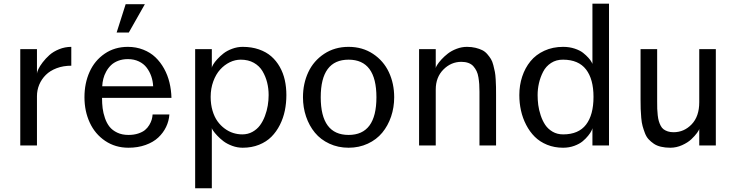

<svg xmlns="http://www.w3.org/2000/svg" viewBox="-20 -788 3987 1040"><path d="M180.2 -267.1V0H89.8V-522H180.2V-389.2Q180.2 -397 187.7 -413.3Q195.3 -429.7 211.2 -450.4Q227.1 -471.2 248 -490Q269 -508.8 300.5 -521.5Q332 -534.2 366.2 -534.2V-432.1Q322.8 -432.1 287.1 -418.7Q251.5 -405.3 228.3 -382.3Q205.1 -359.4 192.6 -329.6Q180.2 -299.8 180.2 -267.1Z M611.8 -611.8 660.6 -765.1H764.6L677.7 -611.8ZM675.8 12.2Q604.5 12.2 549.6 -24.9Q494.6 -62 466.1 -124Q437.5 -186 437.5 -261.2Q437.5 -336.9 465.1 -398.4Q492.7 -460 546.9 -497.1Q601.1 -534.2 672.4 -534.2Q717.3 -534.2 755.9 -519Q794.4 -503.9 821.8 -477.8Q849.1 -451.7 868.7 -416.5Q888.2 -381.3 897.9 -341.1Q907.7 -300.8 908.7 -257.8H532.7Q532.7 -227.5 535.9 -201.7Q539.1 -175.8 548.6 -148.2Q558.1 -120.6 573.5 -101.3Q588.9 -82 615 -69.6Q641.1 -57.1 675.8 -57.1Q705.1 -57.1 728.3 -64.7Q751.5 -72.3 765.4 -83.7Q779.3 -95.2 788.6 -110.8Q797.9 -126.5 801.8 -140.1Q805.7 -153.8 806.6 -168H897.5Q895 -132.3 879.6 -100.3Q864.3 -68.4 837.2 -43Q810.1 -17.6 768.3 -2.7Q726.6 12.2 675.8 12.2ZM672.4 -467.8Q643.6 -467.8 620.1 -458.7Q596.7 -449.7 581.3 -434.8Q565.9 -419.9 555.2 -400.4Q544.4 -380.9 539.6 -361.1Q534.7 -341.3 533.7 -320.8H809.6Q808.1 -349.6 799.3 -375Q790.5 -400.4 774.4 -421.6Q758.3 -442.9 732.2 -455.3Q706.1 -467.8 672.4 -467.8Z M1127.4 -94.2V231.9H1037.1V-522H1127.4V-420.9Q1127.4 -425.8 1134.8 -438.5Q1142.1 -451.2 1157 -467.5Q1171.9 -483.9 1190.9 -498.8Q1210 -513.7 1237.8 -523.9Q1265.6 -534.2 1294.4 -534.2Q1342.8 -534.2 1382.3 -520.5Q1421.9 -506.8 1449.2 -482.9Q1476.6 -459 1495.4 -425.8Q1514.2 -392.6 1522.7 -354.2Q1531.2 -315.9 1531.2 -272.9Q1531.2 -229.5 1522.9 -189Q1514.6 -148.4 1496.1 -111.6Q1477.5 -74.7 1450.4 -47.4Q1423.3 -20 1383.3 -3.9Q1343.3 12.2 1294.4 12.2Q1265.6 12.2 1237.8 2Q1210 -8.3 1190.9 -22.7Q1171.9 -37.1 1157 -53Q1142.1 -68.8 1134.8 -79.8Q1127.4 -90.8 1127.4 -94.2ZM1292.5 -60.1Q1322.8 -60.1 1347.4 -73.7Q1372.1 -87.4 1388.2 -109.1Q1404.3 -130.9 1415 -159.4Q1425.8 -188 1430.4 -216.3Q1435.1 -244.6 1435.1 -272.9Q1435.1 -308.6 1427 -341.1Q1418.9 -373.5 1402.1 -402.1Q1385.3 -430.7 1355 -447.8Q1324.7 -464.8 1284.2 -464.8Q1253.4 -464.8 1224.4 -450.7Q1195.3 -436.5 1172.4 -411.1Q1149.4 -385.7 1135.3 -347.2Q1121.1 -308.6 1121.1 -263.2Q1121.1 -222.7 1131.1 -188.7Q1141.1 -154.8 1158 -131.3Q1174.8 -107.9 1197 -91.6Q1219.2 -75.2 1243.4 -67.6Q1267.6 -60.1 1292.5 -60.1Z M1621.1 -261.2Q1621.1 -335.4 1649.9 -397Q1678.7 -458.5 1735.8 -496.3Q1793 -534.2 1868.2 -534.2Q1943.4 -534.2 2000.5 -496.3Q2057.6 -458.5 2086.4 -397Q2115.2 -335.4 2115.2 -261.2Q2115.2 -206.1 2098.4 -156.5Q2081.5 -106.9 2050.5 -69.3Q2019.5 -31.7 1972.2 -9.8Q1924.8 12.2 1868.2 12.2Q1811.5 12.2 1764.2 -9.8Q1716.8 -31.7 1685.8 -69.3Q1654.8 -106.9 1637.9 -156.5Q1621.1 -206.1 1621.1 -261.2ZM1717.3 -261.2Q1717.3 -57.1 1868.2 -57.1Q2019 -57.1 2019 -261.2Q2019 -464.8 1868.2 -464.8Q1717.3 -464.8 1717.3 -261.2Z M2340.3 -303.2V0H2250V-522H2340.3V-418.9Q2340.3 -423.8 2348.1 -436.5Q2356 -449.2 2371.3 -466.1Q2386.7 -482.9 2406.2 -498Q2425.8 -513.2 2453.4 -523.7Q2481 -534.2 2509.3 -534.2Q2534.7 -534.2 2555.7 -529.1Q2576.7 -523.9 2592 -516.4Q2607.4 -508.8 2619.4 -494.9Q2631.3 -481 2639.2 -468.3Q2647 -455.6 2652.3 -434.8Q2657.7 -414.1 2660.6 -398.7Q2663.6 -383.3 2665 -357.9Q2666.5 -332.5 2666.7 -316.9Q2667 -301.3 2667 -273.9V0H2577.1V-292Q2577.1 -314.9 2575.9 -332Q2574.7 -349.1 2571.5 -368.9Q2568.4 -388.7 2561.5 -402.8Q2554.7 -417 2544.2 -429Q2533.7 -440.9 2517.1 -447Q2500.5 -453.1 2479 -453.1Q2423.3 -453.1 2381.8 -411.4Q2340.3 -369.6 2340.3 -303.2Z M3189 -94.2Q3189 -90.8 3183.8 -79.8Q3178.7 -68.8 3166 -53Q3153.3 -37.1 3136 -22.7Q3118.7 -8.3 3090.6 2Q3062.5 12.2 3030.3 12.2Q2982.9 12.2 2943.4 -3.9Q2903.8 -20 2876.5 -47.4Q2849.1 -74.7 2830.1 -111.6Q2811 -148.4 2802 -189.2Q2793 -230 2793 -272.9Q2793 -326.2 2808.6 -373.3Q2824.2 -420.4 2853.5 -456.3Q2882.8 -492.2 2928.5 -513.2Q2974.1 -534.2 3030.3 -534.2Q3064 -534.2 3092.8 -524.7Q3121.6 -515.1 3138.4 -501.7Q3155.3 -488.3 3167.5 -474.6Q3179.7 -460.9 3184.6 -451.2L3189 -441.9V-768.1H3278.8V0H3189ZM3030.3 -60.1Q3113.8 -60.1 3154.3 -112.8Q3194.8 -165.5 3194.8 -263.2Q3194.8 -359.4 3154.3 -411.9Q3113.8 -464.4 3030.3 -464.8Q2993.2 -465.3 2965.1 -447Q2937 -428.7 2921.9 -399.2Q2906.7 -369.6 2899.4 -337.6Q2892.1 -305.7 2892.1 -272.9Q2892.1 -246.1 2895.5 -219.5Q2898.9 -192.9 2908.7 -163.3Q2918.5 -133.8 2933.3 -111.6Q2948.2 -89.4 2973.1 -74.7Q2998 -60.1 3030.3 -60.1Z M3767.6 -233.9V-522H3857.4V0H3767.6V-90.8Q3767.6 -84.5 3755.9 -68.4Q3744.1 -52.2 3724.9 -33.9Q3705.6 -15.6 3674.6 -1.7Q3643.6 12.2 3610.8 12.2Q3583 12.2 3560.3 6.8Q3537.6 1.5 3521.5 -9.5Q3505.4 -20.5 3493.2 -33.7Q3481 -46.9 3473.4 -66.9Q3465.8 -86.9 3460.7 -105.2Q3455.6 -123.5 3453.4 -149.9Q3451.2 -176.3 3450.4 -197.3Q3449.7 -218.3 3449.7 -248V-522H3539.6V-238.8Q3539.6 -214.8 3540 -198.7Q3540.5 -182.6 3542.7 -163.6Q3544.9 -144.5 3548.6 -132.1Q3552.2 -119.6 3558.6 -107.2Q3564.9 -94.7 3574.5 -87.6Q3584 -80.6 3597.4 -76.2Q3610.8 -71.8 3628.4 -71.8Q3685.5 -71.8 3726.6 -114.7Q3767.6 -157.7 3767.6 -233.9Z"/></svg>

Font: Standard
Style: Regular
Weight: 400
Designer: Bryce Wilner
Version: Version 2.000;PS 2.0;hotconv 16.6.51;makeotf.lib2.5.65220 DE